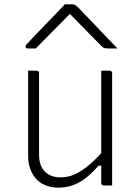

<svg xmlns="http://www.w3.org/2000/svg" viewBox="-20 -850 640 880"><path d="M148 -526Q152 -526 154 -524.5Q156 -523 157.5 -521Q159 -519 159 -515Q159 -469 159 -422.5Q159 -376 159 -329.5Q159 -283 159 -236.5Q159 -190 159 -143Q159 -89 186 -63Q213 -37 258 -37Q282 -37 305.5 -44.5Q329 -52 353 -67.5Q377 -83 403 -106.5Q429 -130 457 -163V-91H432Q406 -61 378 -38Q350 -15 318 -2.5Q286 10 248 10Q214 10 187.5 -1Q161 -12 144 -32Q127 -52 118 -77.5Q109 -103 109 -133Q109 -178 109 -222.5Q109 -267 109 -312Q109 -357 109 -401Q109 -433 109 -464Q109 -495 109 -526Q119 -526 128.5 -526Q138 -526 148 -526ZM483 -526Q487 -526 489 -524.5Q491 -523 492.5 -521Q494 -519 494 -515Q494 -446 494 -377Q494 -308 494 -238.5Q494 -169 494 -100Q494 -76 494 -56.5Q494 -37 494 -22.5Q494 -8 494 0Q488 0 481.5 0Q475 0 468.5 0Q462 0 455 0Q452 0 449.5 -1.5Q447 -3 445.5 -5Q444 -7 444 -11Q444 -97 444 -183Q444 -269 444 -355Q444 -441 444 -526Q451 -526 457.5 -526Q464 -526 470.5 -526Q477 -526 483 -526ZM277 -830Q286 -830 295 -830Q304 -830 313 -830Q321 -830 326.5 -826Q332 -822 346 -808Q354 -799 374 -778.5Q394 -758 419.5 -731Q445 -704 471 -677Q497 -650 518 -628Q506 -628 496 -628Q486 -628 474 -628Q463 -628 457.5 -630Q452 -632 445 -639Q429 -655 385 -700Q341 -745 281 -806L322 -785H279L320 -806Q259 -745 217.5 -702.5Q176 -660 144 -628H107Q103 -628 101 -629Q99 -630 98 -632.5Q97 -635 97 -637Q97 -641 101 -645.5Q105 -650 119 -665Q132 -679 153.5 -701.5Q175 -724 199.5 -749Q224 -774 245 -796Q266 -818 277 -830Z"/></svg>

Font: Recursive Light
Style: Regular
Weight: 300
Version: Version 1.085